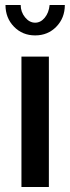

<svg xmlns="http://www.w3.org/2000/svg" viewBox="-20 -750 282 770"><path d="M179 -730H240Q240 -678 206 -643Q172 -608 121 -608Q70 -608 36 -643Q2 -678 2 -730H63Q63 -702 80.5 -680.5Q98 -659 121 -659Q143 -659 159.5 -679Q176 -699 179 -730ZM66 0V-523H176V0Z"/></svg>

Font: Raleway-v4020 SemiBold
Style: Regular
Weight: 600
Designer: Matt McInerney, Pablo Impallari, Rodrigo Fuenzalida
Foundry: Matt McInerney, Pablo Impallari, Rodrigo Fuenzalida
Version: Version 4.020;PS 004.020;hotconv 1.0.88;makeotf.lib2.5.64775